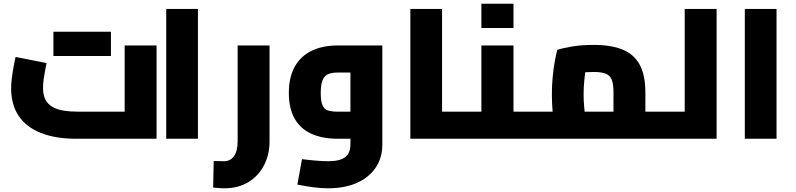

<svg xmlns="http://www.w3.org/2000/svg" viewBox="-20 -748 4292 1035"><path d="M391 0Q279 0 200 -31.5Q121 -63 80.5 -123.5Q40 -184 40 -272Q40 -296 43 -321.5Q46 -347 50 -370.5Q54 -394 58 -412.5Q62 -431 64 -441L231 -408Q228 -393 223.5 -370Q219 -347 215.5 -322Q212 -297 212 -275Q212 -235 225.5 -210Q239 -185 264 -171Q289 -157 324 -151.5Q359 -146 402 -146H652V-503H824V0ZM268 -446V-577H441V-446ZM405 -446V-577H578V-446Z M876 0V-700H1047V0Z M1190 267Q1179 267 1163 266Q1147 265 1129 263L1132 120Q1150 120 1165.5 120.5Q1181 121 1188 121Q1222 121 1241.5 93.5Q1261 66 1261 14V-503H1433V14Q1433 87 1402.5 144.5Q1372 202 1317.5 234.5Q1263 267 1190 267Z M1749 267Q1710 267 1669 261.5Q1628 256 1583 247L1608 110Q1657 116 1691.5 118.5Q1726 121 1749 121Q1813 121 1841 99Q1869 77 1869 31V-378L1897 -357H1802Q1774 -357 1753 -350Q1732 -343 1720.5 -319.5Q1709 -296 1709 -247Q1709 -201 1719 -179.5Q1729 -158 1749.5 -152Q1770 -146 1802 -146H1869V0H1802Q1718 0 1658.5 -27Q1599 -54 1568 -109Q1537 -164 1537 -247Q1537 -330 1568 -387Q1599 -444 1658.5 -473.5Q1718 -503 1802 -503H2041V31Q2041 103 2004.5 156.5Q1968 210 1902.5 238.5Q1837 267 1749 267Z M2363 0V-146H2472V0ZM2192 0V-700H2363V0ZM2472 0V-146Q2477 -146 2481 -141Q2485 -136 2487 -126.5Q2489 -117 2490.5 -103.5Q2492 -90 2492 -73Q2492 -56 2490.5 -42.5Q2489 -29 2487 -19.5Q2485 -10 2481 -5Q2477 0 2472 0Z M2748 0V-146H2851V0ZM2472 0V-146H2682L2575 -57V-503H2748V0ZM2472 0Q2467 0 2463 -5Q2459 -10 2457 -19.5Q2455 -29 2453.5 -42.5Q2452 -56 2452 -73Q2452 -96 2454 -112Q2456 -128 2460.5 -137Q2465 -146 2472 -146ZM2851 0V-146Q2856 -146 2860 -141Q2864 -136 2866 -126.5Q2868 -117 2869.5 -103.5Q2871 -90 2871 -73Q2871 -56 2869.5 -42.5Q2868 -29 2866 -19.5Q2864 -10 2860.5 -5Q2857 0 2851 0ZM2575 -597V-728H2748V-597Z M3459 0V-146H3563V0ZM2850 0V-146H3350L3287 -87V-250Q3287 -294 3278 -317.5Q3269 -341 3246 -350.5Q3223 -360 3180 -360Q3140 -360 3102 -355Q3064 -350 3042 -341L3150 -440Q3144 -418 3138.5 -384Q3133 -350 3129.5 -312Q3126 -274 3126 -239Q3126 -209 3129 -173Q3132 -137 3136.5 -109Q3141 -81 3143 -71L2980 -26Q2975 -41 2969 -73Q2963 -105 2959 -148Q2955 -191 2955 -239Q2955 -289 2959.5 -335.5Q2964 -382 2971 -419.5Q2978 -457 2984 -479Q3009 -488 3062 -497Q3115 -506 3180 -506Q3274 -506 3335.5 -481Q3397 -456 3428 -400Q3459 -344 3459 -248V0ZM2851 0Q2846 0 2842 -5Q2838 -10 2836 -19.5Q2834 -29 2832.5 -42.5Q2831 -56 2831 -73Q2831 -96 2833 -112Q2835 -128 2839.5 -137Q2844 -146 2851 -146ZM3563 0V-146Q3568 -146 3571.5 -141Q3575 -136 3577.5 -126.5Q3580 -117 3581.5 -103.5Q3583 -90 3583 -73Q3583 -56 3581.5 -42.5Q3580 -29 3577.5 -19.5Q3575 -10 3571.5 -5Q3568 0 3563 0Z M3671 0V-700H3843V0ZM3563 0V-146H3671V0ZM3563 0Q3558 0 3554 -5Q3550 -10 3548 -19.5Q3546 -29 3544.5 -42.5Q3543 -56 3543 -73Q3543 -96 3545 -112Q3547 -128 3551.5 -137Q3556 -146 3563 -146Z M3995 0V-700H4166V0Z"/></svg>

Font: Cairo Play Black
Style: Regular
Weight: 900
Version: Version 3.119